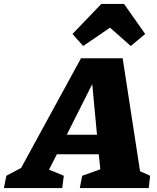

<svg xmlns="http://www.w3.org/2000/svg" viewBox="-92 -952 797 972"><path d="M617 -85Q630 -80 643 -74Q656 -68 668 -62L661 0H312L324 -62L416 -95L408 -171H196L156 -93Q175 -86 194 -78Q213 -70 231 -62L223 0H-72L-60 -62L15 -102L318 -657H529ZM246 -270H399L375 -526ZM536 -932 643 -780 570 -719 465 -812 329 -719 275 -780 421 -932Z"/></svg>

Font: Piazzolla SC ExtraBold
Style: Italic
Weight: 800
Italic angle: -11.3°
Designer: Juan Pablo del Peral
Foundry: Huerta Tipografica
Version: Version 1.330